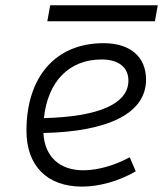

<svg xmlns="http://www.w3.org/2000/svg" viewBox="-20 -689 626 719"><path d="M292 -51.3C202.6 -51.3 147 -103 142.6 -190.9C384.3 -196.3 526.9 -263.7 526.9 -390.6C526.9 -476.6 467.8 -527.3 367.7 -527.3C189 -527.3 79.1 -402.3 79.1 -199.7C79.1 -67.9 156.2 9.8 287.6 9.8C352.1 9.8 426.3 -11.2 488.3 -47.4L465.8 -100.1C409.2 -69.3 345.2 -51.3 292 -51.3ZM144.5 -246.6C158.7 -383.8 238.8 -466.3 360.4 -466.3C424.3 -466.3 460.9 -436.5 460.9 -387.7C460.9 -298.8 347.2 -252 144.5 -246.6ZM157.2 -609.4H560.1L570.8 -669.4H168Z"/></svg>

Font: Cascadia Mono PL Light
Style: Italic
Weight: 300
Italic angle: -10°
Monospace: yes
Designer: Aaron Bell
Foundry: Saja Typeworks
Version: Version 2404.023